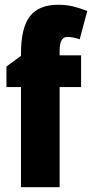

<svg xmlns="http://www.w3.org/2000/svg" viewBox="-20 -851 386 805"><path d="M320 -486H230V-66H68V-486H7V-572L68 -617V-626Q68 -736 106 -783.5Q144 -831 223 -831Q256 -831 282.5 -825Q309 -819 346 -805L314 -686Q301 -691 288 -693.5Q275 -696 262 -696Q230 -696 230 -639V-619H320Z"/></svg>

Font: Noto Sans Malayalam UI ExtraCondensed Black
Style: Regular
Weight: 900
Width: 2
Designer: Jelle Bosma - Monotype Design Team
Foundry: Monotype Imaging Inc.
Version: Version 2.104; ttfautohint (v1.8.4.7-5d5b)